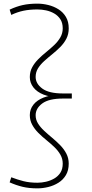

<svg xmlns="http://www.w3.org/2000/svg" viewBox="-20 -878 508 1056"><path d="M186 158Q140 158 104.5 149.5Q69 141 33 125L42 97Q76 110 109.5 118.5Q143 127 186 127Q209 127 233 121.5Q257 116 278 104Q299 92 312 72Q325 52 325 22Q325 -5 312 -27.5Q299 -50 278.5 -69.5Q258 -89 234.5 -108Q211 -127 190.5 -147.5Q170 -168 157 -192Q144 -216 144 -245Q144 -277 163.5 -302Q183 -327 220 -341.5Q257 -356 308 -356V-343Q257 -343 220 -357.5Q183 -372 163.5 -397.5Q144 -423 144 -454Q144 -484 157 -508Q170 -532 190.5 -552.5Q211 -573 234.5 -592Q258 -611 278.5 -630.5Q299 -650 312 -672.5Q325 -695 325 -722Q325 -752 312 -772Q299 -792 278 -804Q257 -816 233 -821Q209 -826 186 -826Q143 -826 109.5 -819Q76 -812 42 -796L33 -825Q69 -842 104.5 -850Q140 -858 186 -858Q215 -858 245.5 -850.5Q276 -843 301.5 -827Q327 -811 342.5 -785Q358 -759 358 -722Q358 -690 345 -665Q332 -640 311 -619Q290 -598 267 -579.5Q244 -561 223 -542Q202 -523 189 -502Q176 -481 176 -455Q176 -418 212.5 -391Q249 -364 326 -364H375V-336H326Q249 -336 212.5 -309Q176 -282 176 -244Q176 -220 189 -199Q202 -178 223 -158.5Q244 -139 267 -120Q290 -101 311 -79.5Q332 -58 345 -33Q358 -8 358 22Q358 59 342.5 85Q327 111 301.5 127Q276 143 245.5 150.5Q215 158 186 158Z"/></svg>

Font: BioRhyme ExtraBold ExtraLight
Style: Regular
Weight: 250
Version: Version 1.600;gftools[0.9.33]